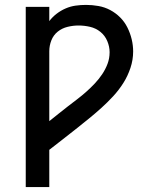

<svg xmlns="http://www.w3.org/2000/svg" viewBox="-20 -548 640 783"><path d="M85 215V-520H181V-462Q194 -479 211 -492Q228 -505 247.5 -513.5Q267 -522 288 -525Q309 -528 331 -528Q356 -528 381.5 -523.5Q407 -519 429.5 -507Q452 -495 470 -477Q488 -459 499.5 -436Q511 -413 517 -388Q523 -363 523 -338Q523 -304 512 -271Q501 -238 483 -209.5Q465 -181 442 -156Q419 -131 393.5 -108Q368 -85 341.5 -63.5Q315 -42 288.5 -21Q262 0 235 21Q208 42 181 63V215ZM181 -54Q200 -69 218.5 -84Q237 -99 256.5 -114Q276 -129 295 -143.5Q314 -158 332 -174Q350 -190 366.5 -207.5Q383 -225 396.5 -245Q410 -265 418.5 -287.5Q427 -310 427 -335Q427 -358 417.5 -380.5Q408 -403 389.5 -418Q371 -433 347.5 -438.5Q324 -444 300 -444Q278 -444 255.5 -438.5Q233 -433 215.5 -419Q198 -405 189.5 -383.5Q181 -362 181 -339Z"/></svg>

Font: Iosevka SS04 Medium Extended
Style: Regular
Weight: 500
Width: 7
Monospace: yes
Designer: Belleve Invis
Foundry: Belleve Invis
Version: Version 19.0.0; ttfautohint (v1.8.4)